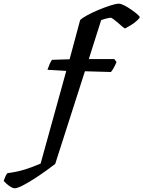

<svg xmlns="http://www.w3.org/2000/svg" viewBox="-187 -820 777 1040"><path d="M-108 200Q-116 200 -128.5 192.5Q-141 185 -151.5 175.5Q-162 166 -167 160Q-163 148 -158 136.5Q-153 125 -147 118Q-93 111 -50.5 97.5Q-8 84 33 66L172 -436L70 -442Q75 -457 82 -473Q89 -489 95 -496L190 -499L247 -711Q256 -721 283 -736Q310 -751 344.5 -765.5Q379 -780 410 -790Q441 -800 457 -800Q468 -800 486.5 -790.5Q505 -781 524.5 -767.5Q544 -754 557 -742.5Q570 -731 570 -727Q569 -721 554.5 -708Q540 -695 521.5 -683.5Q503 -672 491 -666Q487 -666 476.5 -675Q466 -684 453 -695.5Q440 -707 428.5 -715.5Q417 -724 411 -724Q408 -724 398.5 -722Q389 -720 378.5 -717Q368 -714 361 -711L294 -500H432L444 -484Q439 -471 431 -456Q423 -441 414 -430L273 -434L112 68Q94 82 63.5 104Q33 126 -1 148Q-35 170 -64.5 185Q-94 200 -108 200Z"/></svg>

Font: Texturina 12pt
Style: Bold Italic
Weight: 700
Italic angle: -11°
Designer: Guillermo Torres Carreño
Foundry: Omnibus-Type
Version: Version 1.002